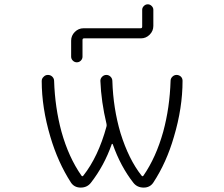

<svg xmlns="http://www.w3.org/2000/svg" viewBox="-20 -893 1040 892"><path d="M633.8 -761.7Q640.6 -761.7 640.6 -769.5V-847.7Q640.6 -857.4 648.4 -865.2Q656.2 -873 666.5 -873Q676.8 -873 684.6 -865.2Q692.4 -857.4 692.4 -847.7V-772.5Q692.4 -749 675.3 -731.9Q658.2 -714.8 634.8 -714.8H370.1Q363.3 -714.8 363.3 -707V-629.9Q363.3 -619.1 355.5 -611.3Q347.7 -603.5 336.9 -603.5Q326.2 -603.5 318.4 -611.3Q310.5 -619.1 310.5 -629.9V-704.1Q310.5 -727.5 327.6 -744.6Q344.7 -761.7 368.2 -761.7ZM358.4 -77.1Q362.3 -71.3 367.2 -77.1Q436.5 -165 474.6 -304.7Q476.6 -311.5 474.6 -318.4Q450.2 -419.9 446.3 -517.6Q446.3 -528.3 454.6 -536.6Q462.9 -544.9 474.1 -544.9Q485.4 -544.9 493.7 -536.6Q502 -528.3 502 -516.6Q505.9 -389.6 540 -274.4Q578.1 -152.3 637.7 -77.1Q642.6 -71.3 646.5 -77.1Q705.1 -162.1 738.3 -281.2Q768.6 -392.6 772.5 -517.6Q772.5 -528.3 780.8 -536.6Q789.1 -544.9 800.3 -544.9Q811.5 -544.9 820.3 -537.1Q828.1 -529.3 828.1 -517.6Q828.1 -391.6 788.1 -257.8Q753.9 -138.7 692.4 -44.9Q676.8 -21.5 647.5 -21.5Q617.2 -21.5 599.6 -43.9Q540 -120.1 503.9 -222.7Q502.9 -224.6 501 -224.6Q499 -224.6 499 -222.7Q463.9 -123 402.3 -43.9Q384.8 -21.5 355 -21.5Q325.2 -21.5 309.6 -44.9Q249 -138.7 213.9 -257.8Q173.8 -392.6 173.8 -516.6Q173.8 -528.3 182.6 -536.1Q190.4 -544.9 202.6 -544.9Q214.8 -544.9 223.1 -536.6Q231.4 -528.3 231.4 -516.6Q235.4 -392.6 265.6 -281.2Q298.8 -162.1 358.4 -77.1Z"/></svg>

Font: Rounded Mgen+ 2m light
Style: Regular
Weight: 200
Designer: [Source Han Sans]
Ryoko NISHIZUKA  (kana & ideographs); Paul D. Hunt (Latin, Greek & Cyrillic); Wenlong ZHANG  (bopomofo
Version: Version 1.059.20150602